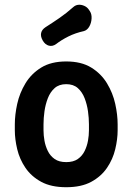

<svg xmlns="http://www.w3.org/2000/svg" viewBox="-20 -770 554 803"><path d="M472 -225Q472 -188 462 -146Q452 -104 427.5 -68Q403 -32 361.5 -9.5Q320 13 257 13Q194 13 152.5 -9.5Q111 -32 86.5 -68Q62 -104 52 -146Q42 -188 42 -225V-250Q42 -290 52 -335.5Q62 -381 86.5 -421.5Q111 -462 152.5 -487.5Q194 -513 257 -513Q320 -513 361.5 -487.5Q403 -462 427.5 -421.5Q452 -381 462 -335.5Q472 -290 472 -250ZM352 -250Q352 -276 348 -304.5Q344 -333 334 -359Q324 -385 305.5 -401.5Q287 -418 257 -418Q227 -418 208.5 -401.5Q190 -385 180 -359Q170 -333 166 -304.5Q162 -276 162 -250V-225Q162 -204 166 -181.5Q170 -159 180 -138.5Q190 -118 208.5 -105Q227 -92 257 -92Q287 -92 305.5 -105Q324 -118 334 -138.5Q344 -159 348 -181.5Q352 -204 352 -225ZM215 -586Q200 -575 184.5 -579Q169 -583 159 -600L158 -602Q149 -618 152 -632Q155 -646 170 -656Q200 -675 229 -695Q258 -715 286 -740Q296 -749 308 -750Q320 -751 332.5 -745.5Q345 -740 352 -729L356 -723Q364 -711 363 -692.5Q362 -674 353.5 -659Q345 -644 331 -640Q295 -632 266 -617.5Q237 -603 215 -586Z"/></svg>

Font: Winky Sans Medium
Style: Regular
Weight: 500
Designer: Simon Atzbach
Foundry: typofactur
Version: Version 1.205